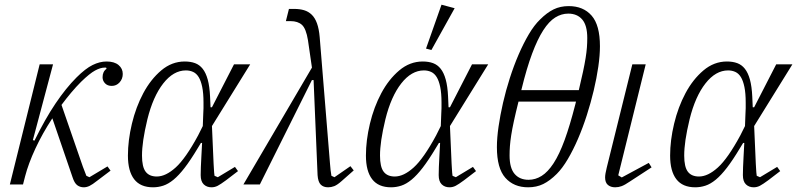

<svg xmlns="http://www.w3.org/2000/svg" viewBox="-20 -786 3402 818"><path d="M149 -512H206L120 -189L127 -187Q172 -279 216.5 -345Q261 -411 306 -456Q344 -494 374.5 -509Q405 -524 434 -524Q467 -524 485 -509Q503 -494 503 -471Q503 -450 489.5 -435Q476 -420 456 -420Q438 -420 427.5 -431Q417 -442 417 -457Q417 -481 434 -493L432 -498H426Q408 -498 385 -485.5Q362 -473 326 -438Q304 -416 283 -391Q262 -366 242 -339L333 -76L348 -37L361 -31L438 -77L451 -59L394 -16Q374 0 361.5 6Q349 12 337 12Q321 12 309 3Q297 -6 289 -31L203 -282Q161 -218 131 -153.5Q101 -89 87 -35L78 0H22Z M883 -249 890 -89Q891 -77 891.5 -64Q892 -51 894 -37L908 -31L981 -75L994 -57L943 -18Q920 -1 907.5 5.5Q895 12 881 12Q861 12 848 -0.5Q835 -13 835 -40Q835 -68 838 -121L841 -177H836L822 -154Q792 -104 767 -71.5Q742 -39 719.5 -20.5Q697 -2 675.5 5Q654 12 632 12Q578 12 551.5 -22.5Q525 -57 525 -123Q525 -188 542 -259Q559 -330 590.5 -389Q622 -448 667 -486Q712 -524 767 -524Q792 -524 811 -517Q830 -510 843.5 -493Q857 -476 865 -447Q873 -418 875 -374L877 -329H883L977 -512H1046ZM648 -34Q686 -34 728.5 -72.5Q771 -111 824 -209L844 -249L846 -302Q847 -313 847 -325Q847 -337 847 -349Q847 -389 841.5 -415.5Q836 -442 826.5 -457.5Q817 -473 803 -479.5Q789 -486 772 -486Q719 -486 675.5 -430.5Q632 -375 608 -278Q596 -228 590.5 -190.5Q585 -153 585 -123Q585 -75 600.5 -54.5Q616 -34 648 -34Z M1309 -498 1292 -615Q1284 -664 1266.5 -680Q1249 -696 1218 -696H1198L1211 -748H1233Q1257 -748 1275.5 -742.5Q1294 -737 1308 -723.5Q1322 -710 1330.5 -686.5Q1339 -663 1342 -628L1386 -88Q1388 -59 1392 -37L1405 -31L1473 -78L1487 -60L1436 -15Q1417 2 1404 7Q1391 12 1378 12Q1358 12 1346.5 0.5Q1335 -11 1333 -40L1316 -445H1309L1087 0H1017Z M1897 -249 1904 -89Q1905 -77 1905.5 -64Q1906 -51 1908 -37L1922 -31L1995 -75L2008 -57L1957 -18Q1934 -1 1921.5 5.5Q1909 12 1895 12Q1875 12 1862 -0.5Q1849 -13 1849 -40Q1849 -68 1852 -121L1855 -177H1850L1836 -154Q1806 -104 1781 -71.5Q1756 -39 1733.5 -20.5Q1711 -2 1689.5 5Q1668 12 1646 12Q1592 12 1565.5 -22.5Q1539 -57 1539 -123Q1539 -188 1556 -259Q1573 -330 1604.5 -389Q1636 -448 1681 -486Q1726 -524 1781 -524Q1806 -524 1825 -517Q1844 -510 1857.5 -493Q1871 -476 1879 -447Q1887 -418 1889 -374L1891 -329H1897L1991 -512H2060ZM1662 -34Q1700 -34 1742.5 -72.5Q1785 -111 1838 -209L1858 -249L1860 -302Q1861 -313 1861 -325Q1861 -337 1861 -349Q1861 -389 1855.5 -415.5Q1850 -442 1840.5 -457.5Q1831 -473 1817 -479.5Q1803 -486 1786 -486Q1733 -486 1689.5 -430.5Q1646 -375 1622 -278Q1610 -228 1604.5 -190.5Q1599 -153 1599 -123Q1599 -75 1614.5 -54.5Q1630 -34 1662 -34ZM1861 -766 1917 -751 1818 -573 1795 -579Z M2230 12Q2169 12 2133 -28.5Q2097 -69 2097 -159Q2097 -198 2104 -246.5Q2111 -295 2123 -347.5Q2135 -400 2152 -453Q2169 -506 2189.5 -553.5Q2210 -601 2233 -640Q2256 -679 2281 -703Q2310 -732 2338.5 -746Q2367 -760 2403 -760Q2465 -760 2500.5 -719.5Q2536 -679 2536 -589Q2536 -550 2529 -501.5Q2522 -453 2509.5 -400.5Q2497 -348 2480 -295Q2463 -242 2442.5 -194.5Q2422 -147 2399 -108Q2376 -69 2352 -45Q2323 -16 2294.5 -2Q2266 12 2230 12ZM2232 -20Q2261 -20 2287.5 -36.5Q2314 -53 2338.5 -90.5Q2363 -128 2385.5 -189.5Q2408 -251 2431 -341L2434 -353H2189Q2177 -305 2169.5 -270.5Q2162 -236 2158 -210Q2154 -184 2152.5 -164Q2151 -144 2151 -124Q2151 -70 2172.5 -45Q2194 -20 2232 -20ZM2401 -728Q2372 -728 2345.5 -711.5Q2319 -695 2294.5 -657Q2270 -619 2247 -557.5Q2224 -496 2202 -406L2201 -402H2446Q2457 -448 2464 -481Q2471 -514 2475 -539Q2479 -564 2480.5 -584Q2482 -604 2482 -624Q2482 -678 2460.5 -703Q2439 -728 2401 -728Z M2756 -73 2664 -13Q2642 2 2628.5 7Q2615 12 2601 12Q2582 12 2570 2Q2558 -8 2558 -30Q2558 -44 2565 -72L2674 -512H2731L2614 -39L2629 -30L2744 -92Z M3193 -249 3200 -89Q3201 -77 3201.5 -64Q3202 -51 3204 -37L3218 -31L3291 -75L3304 -57L3253 -18Q3230 -1 3217.5 5.5Q3205 12 3191 12Q3171 12 3158 -0.5Q3145 -13 3145 -40Q3145 -68 3148 -121L3151 -177H3146L3132 -154Q3102 -104 3077 -71.5Q3052 -39 3029.5 -20.5Q3007 -2 2985.5 5Q2964 12 2942 12Q2888 12 2861.5 -22.5Q2835 -57 2835 -123Q2835 -188 2852 -259Q2869 -330 2900.5 -389Q2932 -448 2977 -486Q3022 -524 3077 -524Q3102 -524 3121 -517Q3140 -510 3153.5 -493Q3167 -476 3175 -447Q3183 -418 3185 -374L3187 -329H3193L3287 -512H3356ZM2958 -34Q2996 -34 3038.5 -72.5Q3081 -111 3134 -209L3154 -249L3156 -302Q3157 -313 3157 -325Q3157 -337 3157 -349Q3157 -389 3151.5 -415.5Q3146 -442 3136.5 -457.5Q3127 -473 3113 -479.5Q3099 -486 3082 -486Q3029 -486 2985.5 -430.5Q2942 -375 2918 -278Q2906 -228 2900.5 -190.5Q2895 -153 2895 -123Q2895 -75 2910.5 -54.5Q2926 -34 2958 -34Z"/></svg>

Font: IBM Plex Serif Light
Style: Italic
Weight: 300
Italic angle: -14°
Designer: Mike Abbink, Paul van der Laan, Pieter van Rosmalen
Foundry: Bold Monday
Version: Version 3.001